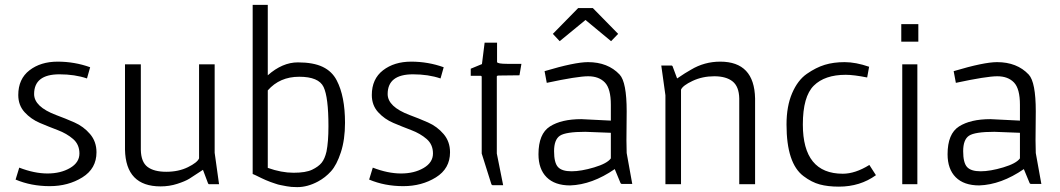

<svg xmlns="http://www.w3.org/2000/svg" viewBox="-20 -756 4349 788"><path d="M59 -68Q121 -44 175 -44Q229 -44 267.5 -66.5Q306 -89 306 -126Q306 -163 280 -185.5Q254 -208 217 -222Q180 -236 143.5 -251.5Q107 -267 81 -295.5Q55 -324 55 -366Q55 -432 101 -467.5Q147 -503 216.5 -503Q286 -503 350 -480L337 -434Q287 -451 224 -451Q120 -451 120 -370Q120 -318 210 -284Q248 -270 285.5 -253.5Q323 -237 349.5 -206Q376 -175 376 -131Q376 -64 318 -28Q260 8 184 8Q108 8 44 -19Z M493 -492H558V-141Q559 -91 585.5 -71Q612 -51 662.5 -51Q713 -51 751.5 -70Q790 -89 797 -106V-492H861V-129L879 0H837L834 -3L813 -59Q774 -33 757 -22.5Q740 -12 707.5 -1.5Q675 9 639 9Q496 9 493 -142Z M1017 -736H1079V-447Q1139 -500 1202.5 -500Q1266 -500 1304.5 -481.5Q1343 -463 1362 -426Q1396 -361 1396 -252Q1396 -183 1379 -131Q1362 -79 1338.5 -53Q1315 -27 1285 -11Q1242 12 1200 12Q1174 12 1157 8.5Q1140 5 1131 3.5Q1122 2 1109.5 -2.5Q1097 -7 1090.5 -9Q1084 -11 1070.5 -17Q1057 -23 1053 -25Q1023 -40 1017 -42ZM1079 -67Q1135 -47 1185 -47Q1235 -47 1261 -59.5Q1287 -72 1300 -88Q1313 -104 1320 -134Q1328 -174 1328 -238Q1328 -357 1308 -399Q1288 -441 1208 -441Q1128 -441 1079 -385Z M1510 -68Q1572 -44 1626 -44Q1680 -44 1718.5 -66.5Q1757 -89 1757 -126Q1757 -163 1731 -185.5Q1705 -208 1668 -222Q1631 -236 1594.5 -251.5Q1558 -267 1532 -295.5Q1506 -324 1506 -366Q1506 -432 1552 -467.5Q1598 -503 1667.5 -503Q1737 -503 1801 -480L1788 -434Q1738 -451 1675 -451Q1571 -451 1571 -370Q1571 -318 1661 -284Q1699 -270 1736.5 -253.5Q1774 -237 1800.5 -206Q1827 -175 1827 -131Q1827 -64 1769 -28Q1711 8 1635 8Q1559 8 1495 -19Z M1957 -440Q1957 -445 1952 -445H1912V-474L1958 -493L1969 -581H2020V-501Q2023 -494 2061 -494H2120L2112 -447L2028 -446Q2019 -446 2019 -442V-126L2045 4H2001L1997 1L1957 -126Z M2552 -299 2551 -180Q2551 -152 2552 -128L2574 -6L2575 -1H2531L2527 -4L2503 -62Q2410 2 2320 5Q2257 5 2223.5 -28.5Q2190 -62 2190 -123Q2190 -207 2237 -237Q2284 -267 2366 -267Q2376 -267 2487 -261V-326Q2487 -392 2462.5 -417.5Q2438 -443 2394 -443Q2350 -443 2224 -416L2215 -464Q2339 -501 2393 -501Q2475 -501 2523 -450Q2552 -419 2552 -299ZM2487 -211 2382 -215Q2302 -215 2278 -199Q2254 -183 2254 -135.5Q2254 -88 2270 -70.5Q2286 -53 2325.5 -53Q2365 -53 2418.5 -69Q2472 -85 2487 -106ZM2383 -674 2277 -587 2249 -617 2353 -723H2413L2517 -617L2488 -587Z M3079 0H3014V-352Q3013 -401 2986.5 -422Q2960 -443 2911.5 -443Q2863 -443 2822.5 -424Q2782 -405 2775 -388V0H2711V-365L2694 -487H2737L2740 -485L2759 -434Q2794 -458 2816 -470Q2871 -503 2936 -503Q3076 -503 3079 -352Z M3547 -482 3539 -438Q3484 -449 3451 -449Q3365 -449 3320 -404.5Q3275 -360 3275 -245Q3275 -43 3439 -43Q3490 -43 3548 -79L3575 -37Q3510 10 3423 10Q3378 10 3344.5 1Q3311 -8 3278 -33Q3208 -85 3208 -245Q3208 -320 3231 -373.5Q3254 -427 3291.5 -453Q3329 -479 3365 -490Q3401 -501 3446.5 -501Q3492 -501 3547 -482Z M3683 -492H3745V0H3683ZM3679 -657H3749V-585H3679Z M4231 -299 4230 -180Q4230 -152 4231 -128L4253 -6L4254 -1H4210L4206 -4L4182 -62Q4089 2 3999 5Q3936 5 3902.5 -28.5Q3869 -62 3869 -123Q3869 -207 3916 -237Q3963 -267 4045 -267Q4055 -267 4166 -261V-326Q4166 -392 4141.5 -417.5Q4117 -443 4073 -443Q4029 -443 3903 -416L3894 -464Q4018 -501 4072 -501Q4154 -501 4202 -450Q4231 -419 4231 -299ZM4166 -211 4061 -215Q3981 -215 3957 -199Q3933 -183 3933 -135.5Q3933 -88 3949 -70.5Q3965 -53 4004.5 -53Q4044 -53 4097.5 -69Q4151 -85 4166 -106Z"/></svg>

Font: Gafata
Style: Regular
Weight: 400
Designer: Lautaro Hourcade
Foundry: Lautaro Hourcade
Version: Version 4.002; ttfautohint (v0.94.20-1c74) -l 7 -r 28 -G 0 -